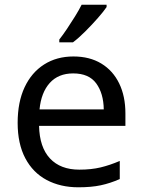

<svg xmlns="http://www.w3.org/2000/svg" viewBox="-20 -786 604 816"><path d="M292 -546Q361 -546 410.5 -516Q460 -486 486.5 -431.5Q513 -377 513 -304V-251H146Q148 -160 192.5 -112.5Q237 -65 317 -65Q368 -65 407.5 -74.5Q447 -84 489 -102V-25Q448 -7 408 1.5Q368 10 313 10Q237 10 178.5 -21Q120 -52 87.5 -113.5Q55 -175 55 -264Q55 -352 84.5 -415Q114 -478 167.5 -512Q221 -546 292 -546ZM291 -474Q228 -474 191.5 -433.5Q155 -393 148 -321H421Q420 -389 389 -431.5Q358 -474 291 -474ZM433 -756Q421 -738 396 -709.5Q371 -681 342.5 -652.5Q314 -624 290 -606H232V-618Q247 -637 264.5 -663Q282 -689 299 -716.5Q316 -744 327 -766H433Z"/></svg>

Font: Noto Sans Hebrew Droid
Style: Regular
Weight: 400
Designer: Monotype Design Team
Foundry: Monotype Imaging Inc.
Version: Version 1.100